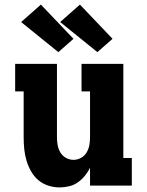

<svg xmlns="http://www.w3.org/2000/svg" viewBox="-20 -808 640 836"><path d="M239 8Q214 8 189.5 0Q165 -8 146 -24.5Q127 -41 114.5 -63.5Q102 -86 95 -110Q88 -134 85.5 -159.5Q83 -185 83 -210V-410H46V-530H228V-210Q228 -193 231 -176Q234 -159 243 -144Q252 -129 267.5 -120.5Q283 -112 300 -112Q317 -112 332.5 -120.5Q348 -129 357 -144Q366 -159 369 -176Q372 -193 372 -210V-410H335V-530H517V-120H554V0H372V-78Q363 -59 349.5 -42.5Q336 -26 319 -14Q302 -2 281 3Q260 8 239 8ZM404 -581 242 -712 328 -788 470 -639ZM234 -581 72 -712 158 -788 300 -639Z"/></svg>

Font: Iosevka Curly Slab HvEx
Style: Regular
Weight: 900
Width: 7
Monospace: yes
Designer: Belleve Invis
Foundry: Belleve Invis
Version: Version 11.1.0; ttfautohint (v1.8.3)